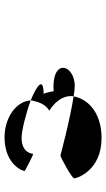

<svg xmlns="http://www.w3.org/2000/svg" viewBox="169 -755 467 845"><g transform="rotate(-90 402.5 -332.5)"><path d="M40 -239C40 -228 74 -119 218 -119C319 -119 387 -170 401 -242C301 -257 141 -300 141 -300C133 -300 40 -250 40 -239ZM74 -456C74 -456 141 -420 148 -420C148 -420 149 -471 218 -471C250 -471 325 -452 383 -431C379 -498 303 -546 221 -546C95 -546 67 -456 74 -456ZM338 -349C368 -330 402 -298 402 -254C402 -250 402 -246 401 -242C420 -239 435 -237 446 -237C542 -237 572 -340 424 -330C424 -320 418 -374 410 -374C490 -374 449 -404 383 -431V-426C375 -392 366 -366 338 -349Z"/></g></svg>

Font: Ampere
Style: Ext
Weight: 400
Version: Version 1